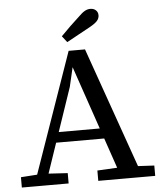

<svg xmlns="http://www.w3.org/2000/svg" viewBox="-59 -930 829 981"><g transform="rotate(-5 356.0 -439.5)"><path d="M13 0V-53L115 -60H137L253 -53V0ZM76 0 312 -675H396L634 0H527L325 -590L302 -491L135 0ZM189 -213V-266H488V-213ZM405 0V-53L538 -60H566L697 -53V0ZM284 -752Q307 -776 331 -799Q355 -822 379 -844Q398 -863 412 -871Q426 -879 441 -879Q458 -879 469 -869Q480 -859 480 -843Q480 -827 469 -814.5Q458 -802 433 -788Q402 -771 371 -754Q340 -737 309 -720Z"/></g></svg>

Font: Source Serif 4
Style: Regular
Weight: 400
Designer: Frank Grießhammer
Foundry: Adobe Systems Incorporated
Version: Version 4.004;hotconv 1.0.116;makeotfexe 2.5.65601